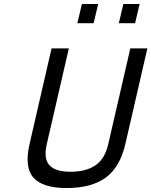

<svg xmlns="http://www.w3.org/2000/svg" viewBox="-20 -939 763 968"><path d="M216 -213Q199 -138 229.5 -105.5Q260 -73 335 -73Q413 -73 461 -105.5Q509 -138 526 -213L637 -695H723L612 -213Q585 -96 513 -43.5Q441 9 316 9Q195 9 148.5 -43.5Q102 -96 129 -213L240 -695H327ZM393 -919H475L452 -822H370ZM602 -919H684L661 -822H579Z"/></svg>

Font: Panefresco 500wt
Style: Italic
Weight: 700
Foundry: Campivisivi & Chank Co
Version: Version 1.000